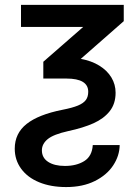

<svg xmlns="http://www.w3.org/2000/svg" viewBox="-20 -550 564 781"><path d="M483.4 -530.3V-463.9L308.6 -310.5Q352.1 -302.7 384 -283Q416 -263.2 433.1 -234.9Q450.2 -206.5 450.2 -172.9Q450.2 -127.9 426.3 -97.7Q402.3 -67.4 360.4 -48.6Q318.4 -29.8 256.8 -16.6Q197.3 -3.4 173.8 16.1Q150.4 35.6 150.4 61.5Q150.4 91.8 175.8 108.4Q201.2 125 244.1 125Q291 125 322.8 105.2Q354.5 85.4 357.4 40H466.8Q466.3 83.5 440.4 122.8Q414.6 162.1 365.5 186.5Q316.4 210.9 249 210.9Q186.5 210.9 139.2 191.4Q91.8 171.9 65.9 136.2Q40 100.6 40 54.7Q40 -7.3 88.1 -45.7Q136.2 -84 234.4 -103.5Q274.4 -111.3 296.9 -120.6Q319.3 -129.9 329.1 -143.1Q338.9 -156.2 338.9 -176.8Q338.9 -230.5 250 -230.5H156.2V-298.8L318.4 -440.4H65.4V-530.3Z"/></svg>

Font: Pretendard Medium
Style: Regular
Weight: 500
Designer: Base glyphs from Inter by Rasmus Andersson; Hangeul glyphs from Noto Sans CJK(Source Han Sans) by Jang Soo-young and Kan
Foundry: Kil Hyung-jin
Version: Version 1.309